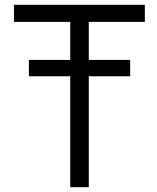

<svg xmlns="http://www.w3.org/2000/svg" viewBox="-20 -778 654 798"><path d="M349 -687V-529H521V-461H349V0H272V-461H100V-529H272V-687H38V-758H582V-687Z"/></svg>

Font: Biryani Light
Style: Regular
Weight: 300
Designer: Dan Reynolds and Mathieu Réguer
Foundry: Dan Reynolds and Mathieu Réguer
Version: Version 1.004; ttfautohint (v1.1) -l 5 -r 5 -G 72 -x 0 -D la